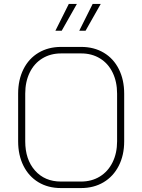

<svg xmlns="http://www.w3.org/2000/svg" viewBox="-20 -946 722 974"><path d="M72 -229V-471Q72 -541 99 -595Q126 -649 175.5 -678.5Q225 -708 290 -708H392Q457 -708 506.5 -678.5Q556 -649 583 -595Q610 -541 610 -471V-229Q610 -159 582.5 -105Q555 -51 505.5 -21.5Q456 8 391 8H289Q224 8 175 -21.5Q126 -51 99 -105Q72 -159 72 -229ZM391 -25Q445 -25 486.5 -50.5Q528 -76 551 -122.5Q574 -169 574 -229V-471Q574 -531 551.5 -577.5Q529 -624 487.5 -649.5Q446 -675 392 -675H290Q236 -675 194.5 -649.5Q153 -624 130.5 -577.5Q108 -531 108 -471V-229Q108 -137 157.5 -81Q207 -25 289 -25ZM329 -926H370L293 -790H261ZM450 -926H491L414 -790H382Z"/></svg>

Font: Bai Jamjuree ExtraLight
Style: Regular
Weight: 275
Designer: Katatrad Aksorn Co.,Ltd.
Foundry: Cadson Demak Co.,Ltd.
Version: Version 1.000; ttfautohint (v1.6)